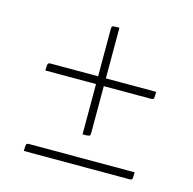

<svg xmlns="http://www.w3.org/2000/svg" viewBox="-75 -532 599 597"><g transform="rotate(15 225.0 -233.5)"><path d="M51 -269Q51 -286 52.5 -290Q54 -294 61 -294H401Q401 -278 400 -273.5Q399 -269 391 -269ZM214 -107V-447Q214 -455 218.5 -456Q223 -457 239 -457V-117Q239 -110 235 -108.5Q231 -107 214 -107ZM51 -10Q51 -27 52.5 -31Q54 -35 61 -35H401Q401 -19 400 -14.5Q399 -10 391 -10Z"/></g></svg>

Font: Yanone Kaffeesatz ExtraLight
Style: Regular
Weight: 200
Designer: Yanone (Cyrillic: Daniel Pouzeot, Huerta Tipografica, and Cyreal)
Foundry: Yanone
Version: Version 2.003